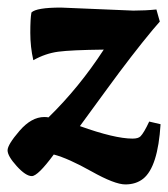

<svg xmlns="http://www.w3.org/2000/svg" viewBox="-30 -463 444 507"><path d="M131 -443 322 -435Q354 -435 383 -438L392 -406L373 -384Q319 -319 253 -228.5Q187 -138 181 -130Q273 -97 320 -97Q335 -97 341 -103Q350 -112 364 -142L394 -135Q387 -22 348 9Q329 24 301 24Q273 24 211.5 -10.5Q150 -45 112 -55Q70 2 54 2Q38 2 14 -24.5Q-10 -51 -10 -66Q-10 -81 21.5 -117.5Q53 -154 87 -154Q94 -154 98 -153Q179 -232 244 -332Q158 -331 124 -326.5Q90 -322 58 -304Q50 -339 50 -376.5Q50 -414 53 -430Q66 -443 131 -443Z"/></svg>

Font: Oleo Script Swash Caps
Style: Regular
Weight: 400
Designer: Soytutype
Foundry: Soytutype
Version: Version 1.002